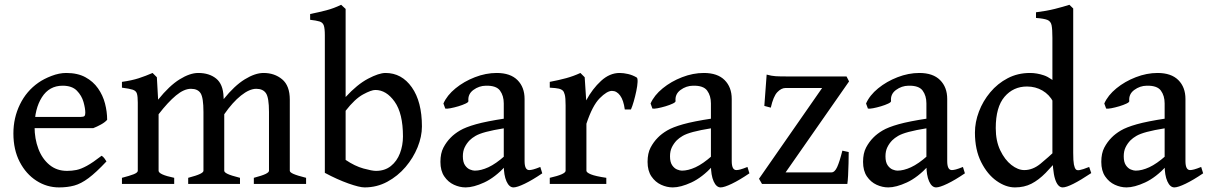

<svg xmlns="http://www.w3.org/2000/svg" viewBox="-20 -777 5108 811"><path d="M432.6 -271Q423.8 -260.7 406.7 -251.2Q389.6 -241.7 374 -235.8H88.9L89.8 -283.2H321.8Q333 -283.2 336.7 -286.9Q340.3 -290.5 340.3 -300.8Q340.3 -318.8 332.8 -345.9Q325.2 -373 304.7 -394Q284.2 -415 244.6 -415Q188 -415 157 -366.2Q126 -317.4 126 -241.7Q126 -190.9 142.1 -148.4Q158.2 -106 189 -80.6Q219.7 -55.2 263.2 -55.2Q283.7 -55.2 303 -59.1Q322.3 -63 347.2 -76.7Q372.1 -90.3 409.2 -119.1Q415.5 -115.7 421.6 -107.4Q427.7 -99.1 429.7 -95.2Q385.7 -48.3 354 -24.7Q322.3 -1 293.5 6.8Q264.6 14.6 229.5 14.6Q177.7 14.6 133.8 -13.7Q89.8 -42 63.2 -93.3Q36.6 -144.5 36.6 -213.4Q36.6 -279.3 64.2 -335.9Q91.8 -392.6 142.1 -427.7Q165 -443.8 197.5 -456.3Q230 -468.8 259.8 -468.8Q307.6 -468.8 340.6 -450.9Q373.5 -433.1 394 -403.8Q414.6 -374.5 423.6 -339.6Q432.6 -304.7 432.6 -271Z M1052.2 0V-25.9Q1087.4 -35.2 1101.8 -42.2Q1116.2 -49.3 1116.2 -55.7V-304.2Q1116.2 -364.3 1103.5 -383.1Q1090.8 -401.9 1062.5 -401.9Q1033.7 -401.9 998 -373.5Q962.4 -345.2 927.2 -294.4V-55.7Q927.2 -49.3 941.2 -42.5Q955.1 -35.6 993.7 -25.9V0H774.9V-25.9Q810.1 -35.2 824.7 -42.2Q839.4 -49.3 839.4 -55.7V-304.2Q839.4 -364.3 827.4 -383.1Q815.4 -401.9 786.6 -401.9Q757.3 -401.9 723.4 -373.8Q689.5 -345.7 649.9 -294.4V-55.7Q649.9 -39.6 715.8 -25.9V0H495.1V-25.9Q527.3 -34.2 544.7 -41Q562 -47.9 562 -55.7V-343.8Q562 -369.6 558.3 -381.6Q554.7 -393.6 540.5 -398.2Q526.4 -402.8 495.1 -406.7V-431.2Q536.6 -437 565.9 -446.5Q595.2 -456.1 624.5 -468.8L642.6 -450.7L647.9 -356Q695.3 -415 738.8 -441.9Q782.2 -468.8 817.4 -468.8Q863.8 -468.8 893.1 -445.1Q922.4 -421.4 924.3 -367.7L924.8 -358.4Q970.2 -415 1013.9 -441.9Q1057.6 -468.8 1093.3 -468.8Q1139.6 -468.8 1171.9 -441.9Q1204.1 -415 1204.1 -356V-55.7Q1204.1 -49.3 1219.2 -42.5Q1234.4 -35.6 1272.9 -25.9V0Z M1762.2 -242.7Q1762.2 -200.2 1743.9 -155Q1725.6 -109.9 1692.9 -71.5Q1660.2 -33.2 1616 -9.3Q1571.8 14.6 1520 14.6Q1498.5 14.6 1451.7 -2Q1404.8 -18.6 1352.1 -46.9V-627.9Q1352.1 -656.7 1347.7 -669.4Q1343.3 -682.1 1329.8 -686.3Q1316.4 -690.4 1290 -693.4V-717.8Q1326.2 -725.1 1358.2 -733.4Q1390.1 -741.7 1420.9 -756.8Q1431.2 -748 1439.9 -739.3V-367.2Q1488.8 -420.4 1534.7 -444.6Q1580.6 -468.8 1608.4 -468.8Q1676.8 -468.8 1719.5 -408.2Q1762.2 -347.7 1762.2 -242.7ZM1682.1 -200.7Q1682.1 -297.9 1647 -347.4Q1611.8 -397 1565.4 -397Q1548.3 -397 1513.7 -378.2Q1479 -359.4 1439.9 -309.1V-101.6Q1479 -75.2 1515.4 -65.2Q1551.8 -55.2 1567.9 -55.2Q1605.5 -55.2 1631.1 -75.7Q1656.7 -96.2 1669.4 -129.6Q1682.1 -163.1 1682.1 -200.7Z M2270.5 -44.9Q2229 -16.6 2196.5 -1Q2164.1 14.6 2148.9 14.6Q2130.9 14.6 2119.4 -11Q2107.9 -36.6 2107.9 -80.1V-340.3Q2107.9 -372.6 2092 -394.3Q2076.2 -416 2032.2 -415Q2003.4 -414.6 1979.5 -397Q1955.6 -379.4 1958.5 -350.1Q1959 -345.2 1946.5 -339.4Q1934.1 -333.5 1916.3 -328.1Q1898.4 -322.8 1882.6 -319.8Q1866.7 -316.9 1860.8 -318.4L1853 -339.8Q1868.2 -374.5 1904.1 -403.8Q1939.9 -433.1 1986.1 -450.9Q2032.2 -468.8 2078.1 -468.8Q2135.7 -468.8 2165.8 -438.7Q2195.8 -408.7 2195.8 -358.9V-96.7Q2195.8 -58.6 2215.3 -58.6Q2222.2 -58.6 2232.4 -61.3Q2242.7 -64 2262.2 -71.8ZM2112.8 -235.8Q2061.5 -227.5 2032.7 -219.7Q2003.9 -211.9 1988.8 -203.1Q1973.6 -194.3 1963.4 -184.1Q1950.7 -170.9 1942.9 -154.8Q1935.1 -138.7 1935.1 -116.7Q1935.1 -92.3 1944.1 -79.1Q1953.1 -65.9 1965.1 -61Q1977.1 -56.2 1985.4 -56.2Q2011.7 -56.2 2043 -70.6Q2074.2 -85 2112.8 -119.1L2116.7 -76.7Q2070.8 -27.3 2025.4 -6.3Q1980 14.6 1946.8 14.6Q1921.9 14.6 1897.5 3.4Q1873 -7.8 1856.7 -31.7Q1840.3 -55.7 1840.3 -93.3Q1840.3 -129.4 1853 -153.6Q1865.7 -177.7 1883.8 -195.8Q1899.4 -211.9 1922.9 -225.8Q1946.3 -239.7 1990.5 -252.2Q2034.7 -264.6 2112.8 -276.4Z M2669.4 -449.7Q2673.8 -446.8 2673.1 -430.7Q2672.4 -414.6 2667.7 -392.3Q2663.1 -370.1 2657 -348.9Q2650.9 -327.6 2645 -314.5H2619.1Q2613.8 -354 2599.4 -373.5Q2585 -393.1 2564.9 -393.1Q2543.9 -393.1 2513.2 -362.1Q2482.4 -331.1 2457 -254.4V-55.7Q2457 -48.3 2476.1 -40.5Q2495.1 -32.7 2541 -25.9V0H2302.2V-25.9Q2369.1 -41 2369.1 -55.7V-331.5Q2369.1 -363.8 2365.7 -376.5Q2362.3 -389.2 2357.9 -393.6Q2351.6 -399.9 2340.3 -402.6Q2329.1 -405.3 2302.2 -406.7V-431.2Q2340.8 -438.5 2371.3 -446.8Q2401.9 -455.1 2431.6 -468.8L2449.7 -450.7L2456.1 -353Q2482.4 -401.9 2518.8 -435.3Q2555.2 -468.8 2597.2 -468.8Q2613.8 -468.8 2632.8 -464.4Q2651.9 -460 2669.4 -449.7Z M3145.5 -44.9Q3104 -16.6 3071.5 -1Q3039.1 14.6 3023.9 14.6Q3005.9 14.6 2994.4 -11Q2982.9 -36.6 2982.9 -80.1V-340.3Q2982.9 -372.6 2967 -394.3Q2951.2 -416 2907.2 -415Q2878.4 -414.6 2854.5 -397Q2830.6 -379.4 2833.5 -350.1Q2834 -345.2 2821.5 -339.4Q2809.1 -333.5 2791.3 -328.1Q2773.4 -322.8 2757.6 -319.8Q2741.7 -316.9 2735.8 -318.4L2728 -339.8Q2743.2 -374.5 2779.1 -403.8Q2814.9 -433.1 2861.1 -450.9Q2907.2 -468.8 2953.1 -468.8Q3010.7 -468.8 3040.8 -438.7Q3070.8 -408.7 3070.8 -358.9V-96.7Q3070.8 -58.6 3090.3 -58.6Q3097.2 -58.6 3107.4 -61.3Q3117.7 -64 3137.2 -71.8ZM2987.8 -235.8Q2936.5 -227.5 2907.7 -219.7Q2878.9 -211.9 2863.8 -203.1Q2848.6 -194.3 2838.4 -184.1Q2825.7 -170.9 2817.9 -154.8Q2810.1 -138.7 2810.1 -116.7Q2810.1 -92.3 2819.1 -79.1Q2828.1 -65.9 2840.1 -61Q2852.1 -56.2 2860.4 -56.2Q2886.7 -56.2 2918 -70.6Q2949.2 -85 2987.8 -119.1L2991.7 -76.7Q2945.8 -27.3 2900.4 -6.3Q2855 14.6 2821.8 14.6Q2796.9 14.6 2772.5 3.4Q2748 -7.8 2731.7 -31.7Q2715.3 -55.7 2715.3 -93.3Q2715.3 -129.4 2728 -153.6Q2740.7 -177.7 2758.8 -195.8Q2774.4 -211.9 2797.9 -225.8Q2821.3 -239.7 2865.5 -252.2Q2909.7 -264.6 2987.8 -276.4Z M3564.9 -134.8Q3564.9 -114.3 3564.2 -86.9Q3563.5 -59.6 3562.3 -35.6Q3561 -11.7 3559.1 0H3198.7L3186 -22L3452.6 -405.3H3297.9Q3280.3 -405.3 3263.4 -387.7Q3246.6 -370.1 3235.8 -322.3L3208.5 -329.6L3218.3 -461.9Q3239.7 -456.1 3256.3 -455.1Q3272.9 -454.1 3304.2 -454.1H3555.7L3566.4 -433.1L3298.3 -48.8H3491.7Q3505.9 -48.8 3516.1 -71.3Q3526.4 -93.8 3538.1 -140.6Z M4055.7 -44.9Q4014.2 -16.6 3981.7 -1Q3949.2 14.6 3934.1 14.6Q3916 14.6 3904.5 -11Q3893.1 -36.6 3893.1 -80.1V-340.3Q3893.1 -372.6 3877.2 -394.3Q3861.3 -416 3817.4 -415Q3788.6 -414.6 3764.6 -397Q3740.7 -379.4 3743.7 -350.1Q3744.1 -345.2 3731.7 -339.4Q3719.2 -333.5 3701.4 -328.1Q3683.6 -322.8 3667.7 -319.8Q3651.9 -316.9 3646 -318.4L3638.2 -339.8Q3653.3 -374.5 3689.2 -403.8Q3725.1 -433.1 3771.2 -450.9Q3817.4 -468.8 3863.3 -468.8Q3920.9 -468.8 3950.9 -438.7Q3981 -408.7 3981 -358.9V-96.7Q3981 -58.6 4000.5 -58.6Q4007.3 -58.6 4017.6 -61.3Q4027.8 -64 4047.4 -71.8ZM3897.9 -235.8Q3846.7 -227.5 3817.9 -219.7Q3789.1 -211.9 3773.9 -203.1Q3758.8 -194.3 3748.5 -184.1Q3735.8 -170.9 3728 -154.8Q3720.2 -138.7 3720.2 -116.7Q3720.2 -92.3 3729.2 -79.1Q3738.3 -65.9 3750.2 -61Q3762.2 -56.2 3770.5 -56.2Q3796.9 -56.2 3828.1 -70.6Q3859.4 -85 3897.9 -119.1L3901.9 -76.7Q3856 -27.3 3810.5 -6.3Q3765.1 14.6 3731.9 14.6Q3707 14.6 3682.6 3.4Q3658.2 -7.8 3641.8 -31.7Q3625.5 -55.7 3625.5 -93.3Q3625.5 -129.4 3638.2 -153.6Q3650.9 -177.7 3668.9 -195.8Q3684.6 -211.9 3708 -225.8Q3731.4 -239.7 3775.6 -252.2Q3819.8 -264.6 3897.9 -276.4Z M4589.4 -45.9Q4498.5 14.6 4468.8 14.6Q4447.8 14.6 4436.5 -21Q4425.3 -56.6 4425.3 -137.7V-617.2Q4425.3 -653.3 4421.9 -670.2Q4418.5 -687 4404.1 -692.9Q4389.6 -698.7 4356 -701.2V-725.1Q4400.4 -730.5 4436 -739.5Q4471.7 -748.5 4497.1 -756.8L4513.2 -741.2V-131.3Q4513.2 -97.2 4516.1 -82.3Q4519 -67.4 4524.4 -61.5Q4528.8 -56.6 4540.5 -58.6Q4552.2 -60.5 4580.6 -71.8ZM4461.4 -119.6Q4426.3 -76.7 4396.7 -46.6Q4367.2 -16.6 4336.7 -1Q4306.2 14.6 4267.1 14.6Q4228.5 14.6 4189.5 -12.9Q4150.4 -40.5 4124.3 -92.5Q4098.1 -144.5 4098.1 -216.8Q4098.1 -261.2 4115 -305.7Q4131.8 -350.1 4162.8 -387.2Q4193.8 -424.3 4236.3 -446.5Q4278.8 -468.8 4330.6 -468.8Q4359.9 -468.8 4389.6 -458.7Q4419.4 -448.7 4457.5 -411.6Q4457.5 -382.3 4450.9 -369.1Q4444.3 -356 4428.7 -346.7Q4412.6 -377.4 4383.3 -394.5Q4354 -411.6 4317.9 -411.6Q4260.3 -411.6 4223.1 -368.2Q4186 -324.7 4186 -235.8Q4186 -181.6 4205.1 -141.8Q4224.1 -102.1 4252 -80.3Q4279.8 -58.6 4306.6 -58.6Q4342.3 -58.6 4375 -85.4Q4407.7 -112.3 4442.4 -145Q4448.2 -142.1 4453.9 -132.8Q4459.5 -123.5 4461.4 -119.6Z M5062 -44.9Q5020.5 -16.6 4988 -1Q4955.6 14.6 4940.4 14.6Q4922.4 14.6 4910.9 -11Q4899.4 -36.6 4899.4 -80.1V-340.3Q4899.4 -372.6 4883.5 -394.3Q4867.7 -416 4823.7 -415Q4794.9 -414.6 4771 -397Q4747.1 -379.4 4750 -350.1Q4750.5 -345.2 4738 -339.4Q4725.6 -333.5 4707.8 -328.1Q4689.9 -322.8 4674.1 -319.8Q4658.2 -316.9 4652.3 -318.4L4644.5 -339.8Q4659.7 -374.5 4695.6 -403.8Q4731.4 -433.1 4777.6 -450.9Q4823.7 -468.8 4869.6 -468.8Q4927.2 -468.8 4957.3 -438.7Q4987.3 -408.7 4987.3 -358.9V-96.7Q4987.3 -58.6 5006.8 -58.6Q5013.7 -58.6 5023.9 -61.3Q5034.2 -64 5053.7 -71.8ZM4904.3 -235.8Q4853 -227.5 4824.2 -219.7Q4795.4 -211.9 4780.3 -203.1Q4765.1 -194.3 4754.9 -184.1Q4742.2 -170.9 4734.4 -154.8Q4726.6 -138.7 4726.6 -116.7Q4726.6 -92.3 4735.6 -79.1Q4744.6 -65.9 4756.6 -61Q4768.6 -56.2 4776.9 -56.2Q4803.2 -56.2 4834.5 -70.6Q4865.7 -85 4904.3 -119.1L4908.2 -76.7Q4862.3 -27.3 4816.9 -6.3Q4771.5 14.6 4738.3 14.6Q4713.4 14.6 4689 3.4Q4664.6 -7.8 4648.2 -31.7Q4631.8 -55.7 4631.8 -93.3Q4631.8 -129.4 4644.5 -153.6Q4657.2 -177.7 4675.3 -195.8Q4690.9 -211.9 4714.4 -225.8Q4737.8 -239.7 4782 -252.2Q4826.2 -264.6 4904.3 -276.4Z"/></svg>

Font: Gentium Book Plus
Style: Regular
Weight: 400
Designer: Victor Gaultney, Annie Olsen, Iska Routamaa, Becca Hirsbrunner
Foundry: SIL International
Version: Version 6.101